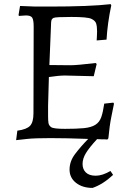

<svg xmlns="http://www.w3.org/2000/svg" viewBox="-20 -669 631 930"><path d="M407.2 3.9Q303.7 0 225.1 0Q146.5 0 111.8 3.9Q77.1 7.8 58.1 9.8L64 -36.1Q108.9 -42 125.5 -59.6Q142.1 -77.1 142.1 -120.1L143.1 -540Q143.1 -572.3 136 -583.3Q128.9 -594.2 106 -594.2L84 -592.8Q78.1 -591.8 71.8 -591.8L69.8 -596.2L77.1 -640.1Q146 -637.2 151.9 -637.2H215.8Q416.5 -637.2 516.1 -648.9L519 -643.1Q500.5 -555.7 496.1 -477.1L448.2 -473.1Q448.2 -481 449.2 -488.8L450.2 -516.1Q450.2 -540 446 -554.4Q441.9 -568.8 422.4 -577.9Q402.8 -586.9 325.7 -586.9Q249 -586.9 240 -582.5Q231 -578.1 229 -570.1Q227.1 -562 227.1 -547.9L219.2 -354L321.8 -353Q352.5 -353 443.8 -363.8L448.2 -358.9L434.1 -299.8L293.9 -303.2Q266.1 -303.2 216.8 -295.9Q215.8 -254.9 214.4 -210Q212.9 -165 212.9 -157.2V-105Q212.9 -85 214.8 -73Q216.8 -61 228 -53Q239.3 -44.9 295.4 -44.9Q351.1 -44.9 386.5 -48.3Q421.9 -51.8 441.9 -64.5Q461.9 -77.1 470.5 -101.6Q479 -126 484.9 -167L528.8 -171.9L532.2 -167Q527.3 -142.1 519 -101.6Q510.7 -61 504.9 1L500 6.8Q494.1 5.9 486.3 5.9H473.6Q460.9 5.9 450.2 4.9Q413.1 44.9 396.5 72Q379.9 99.1 379.9 125Q379.9 150.9 396 166.5Q412.1 182.1 443.8 182.1Q475.6 182.1 515.1 159.2L527.8 178.2Q478.5 224.1 428.2 241.2Q379.4 241.2 348.1 216.6Q316.9 191.9 316.9 152.3Q316.9 112.8 343 77.9Q369.1 43 407.2 3.9Z"/></svg>

Font: Alegreya-Regular
Style: Regular
Weight: 400
Designer: Juan Pablo del Peral
Foundry: Juan Pablo del Peral
Version: Version 1.003